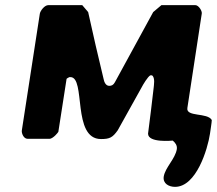

<svg xmlns="http://www.w3.org/2000/svg" viewBox="-20 -540 844 747"><path d="M571 -247C585 -239 578 -205 578 -200C575 -173 560 -47 556 -20C556 17 651 7 652 7C662 15 670 26 668 40C662 78 623 111 617 147C613 175 638 187 661 187C744 187 788 40 797 -20C798 -28 804 -65 804 -73C787 -103 703 -84 709 -120L765 -487C767 -497 753 -520 740 -520H608L576 -493L427 -220C421 -209 414 -206 405 -206C391 -206 385 -222 383 -233C373 -272 331 -454 323 -493L300 -520H168C153 -520 137 -498 135 -487L65 -33C63 -22 72 0 87 0H173C180 0 190 -8 195 -13C199 -17 207 -26 207 -27L239 -233C239 -234 247 -239 250 -240H254C315 -240 259 1 373 1C407 1 418 -5 438 -33C452 -58 517 -175 531 -200C536 -210 555 -242 565 -247Z"/></svg>

Font: Asimov Print
Style: CIt
Weight: 500
Designer: Google
Version: Version 2.000980: 2014